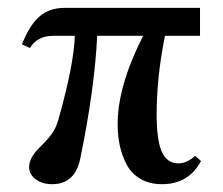

<svg xmlns="http://www.w3.org/2000/svg" viewBox="-20 -455 564 486"><path d="M112.3 11.2Q86.9 11.2 70.3 -1.2Q53.7 -13.7 53.7 -32.2Q53.7 -55.7 80.1 -81.5Q101.1 -102.1 111.3 -116.5Q121.6 -130.9 127.4 -150.9Q167 -290.5 169.4 -364.3H114.3Q74.7 -364.3 55.7 -333.5L35.6 -342.8Q54.2 -390.1 79.1 -412.6Q104 -435.1 144 -435.1H486.3V-364.3H397.5Q376.5 -259.3 376.5 -166Q376.5 -100.1 389.6 -70.8Q402.8 -41.5 431.6 -41.5Q452.6 -41.5 474.1 -60.5L488.8 -47.4Q457.5 11.2 390.1 11.2Q358.4 11.2 335.4 -2.2Q312.5 -15.6 300.5 -38.6Q288.6 -61.5 283.2 -86.7Q277.8 -111.8 277.8 -141.1Q277.8 -237.3 342.3 -364.3H226.1Q219.2 -228 183.1 -53.2Q169.4 11.2 112.3 11.2Z"/></svg>

Font: Elstob Medium
Style: Regular
Weight: 500
Designer: Peter S. Baker
Version: Version 1.015